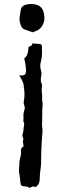

<svg xmlns="http://www.w3.org/2000/svg" viewBox="-20 -936 319 961"><path d="M127.9 4.9Q119.6 -2.4 103.5 -3.4Q91.3 -3.4 87.2 -7.8Q83 -12.2 82 -23.4Q80.1 -48.8 75.7 -73.2Q74.7 -78.1 74.7 -83.5L75.2 -90.3Q76.2 -100.6 76.7 -110.8Q76.7 -134.3 84 -156.7Q85.4 -162.6 85.4 -168.9L85 -183.6Q85 -191.9 88.1 -195.1Q91.3 -198.2 97.7 -203.6V-206.1Q97.7 -210.9 96.2 -216.6Q94.7 -222.2 94.7 -229Q94.7 -233.4 97.2 -238.3L97.7 -240.2Q97.2 -243.2 95.2 -246.1Q92.3 -252.4 92.3 -258.3Q92.3 -263.2 94.2 -268.1Q98.1 -280.3 98.1 -295.4Q98.6 -299.8 100.1 -304.2Q101.1 -310.1 101.1 -316.4Q101.1 -322.8 96.7 -328.6Q97.7 -336.4 97.7 -344.7L97.2 -356.9Q97.2 -371.1 101.6 -384.3Q104 -390.1 104 -396Q104 -402.3 101.3 -409.2Q98.6 -416 98.6 -422.9Q98.6 -429.7 100.6 -436.5Q102.5 -450.2 102.5 -463.9Q102.5 -481 99.6 -498L97.7 -515.1Q95.2 -525.4 89.8 -534.7Q86.9 -538.6 85.4 -543Q80.6 -553.2 76.2 -559.6L81.5 -558.6L89.8 -558.1Q108.9 -558.1 110.4 -578.1Q110.4 -604.5 103.5 -633.3L101.1 -643.1Q113.8 -652.8 117.7 -667Q121.6 -681.2 122.6 -697.3L123 -701.7Q131.3 -703.6 136.2 -707Q139.2 -710 141.1 -714.4L142.6 -718.8L179.2 -715.8Q189.9 -714.4 189.9 -702.6V-682.1L190.4 -669.9Q190.4 -649.4 185.1 -629.9Q181.6 -617.7 181.6 -606Q181.6 -593.8 185.1 -582.5L185.5 -582Q187.5 -574.7 187.5 -566.4L186.5 -556.6Q184.1 -546.4 184.1 -535.2Q184.1 -524.9 189.5 -514.6Q190.4 -512.2 190.4 -507.3L189.9 -503.4Q188.5 -494.6 188.5 -485.4Q188.5 -476.6 189.9 -467.8Q191.4 -459 191.4 -450.2Q191.4 -443.4 190.4 -436.5Q193.4 -425.3 193.4 -413.6Q193.4 -405.8 192.4 -397.5Q191.4 -389.2 191.4 -380.9V-361.8L190.9 -335L190.4 -313Q190.4 -303.2 191.9 -293.5Q191.9 -290.5 192.4 -287.4Q192.9 -284.2 192.9 -280.3L192.4 -276.4Q186 -197.3 185.5 -117.7Q185.1 -104.5 183.1 -91.3Q179.2 -66.4 178.7 -39.6Q178.7 -19.5 166.5 -6.3Q161.1 0 156.7 0Q155.3 0 153.3 -1.5Q149.9 -2.9 146.5 -2.9Q142.1 -2.9 133.8 1.5ZM144 -774.4Q112.3 -784.7 103 -788.6Q91.8 -793.5 87.9 -801.3Q77.6 -823.7 77.6 -841.3L78.1 -849.1L84.5 -889.2Q87.9 -906.7 110.8 -913.1Q122.6 -916 134.8 -916Q147 -916 159.7 -913.1Q202.1 -903.8 202.1 -843.8Q202.1 -834 199.7 -826.2Q189.5 -791 157.7 -779.8Z"/></svg>

Font: Kurland
Style: Regular
Weight: 400
Designer: GGBot
Version: 0.22